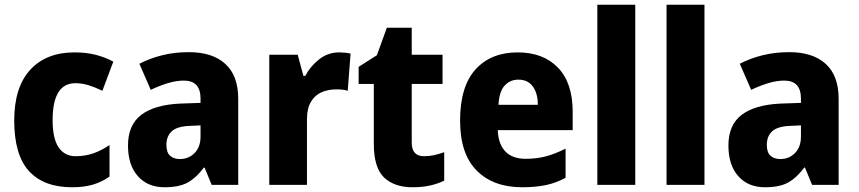

<svg xmlns="http://www.w3.org/2000/svg" viewBox="-20 -873 3622 810"><path d="M284 -83Q165 -83 102.5 -151Q40 -219 40 -365Q40 -505 107.5 -578.5Q175 -652 294 -652Q345 -652 385 -641.5Q425 -631 458 -613L412 -490Q381 -505 353.5 -513.5Q326 -522 298 -522Q202 -522 202 -366Q202 -288 227.5 -251Q253 -214 299 -214Q339 -214 373.5 -226Q408 -238 442 -261V-128Q409 -105 371.5 -94Q334 -83 284 -83Z M777 -653Q876 -653 930.5 -603.5Q985 -554 985 -456V-93H873L843 -166H840Q808 -123 772 -103Q736 -83 674 -83Q603 -83 561.5 -130Q520 -177 520 -259Q520 -346 576 -388.5Q632 -431 740 -436L826 -439V-457Q826 -533 756 -533Q724 -533 689 -522.5Q654 -512 616 -494L568 -604Q612 -627 664.5 -640Q717 -653 777 -653ZM781 -342Q727 -340 704.5 -319Q682 -298 682 -262Q682 -230 697.5 -216Q713 -202 739 -202Q776 -202 801 -227.5Q826 -253 826 -297V-344Z M1411 -652Q1436 -652 1459 -647L1447 -490Q1429 -496 1399 -496Q1365 -496 1337 -484Q1309 -472 1292 -444Q1275 -416 1275 -370V-93H1116V-642H1236L1260 -553H1268Q1288 -592 1325.5 -622Q1363 -652 1411 -652Z M1769 -214Q1791 -214 1811.5 -218.5Q1832 -223 1854 -231V-111Q1828 -98 1795 -90.5Q1762 -83 1720 -83Q1644 -83 1600.5 -124Q1557 -165 1557 -267V-519H1493V-591L1570 -640L1612 -756H1717V-642H1847V-519H1717V-271Q1717 -214 1769 -214Z M2164 -652Q2272 -652 2334 -587.5Q2396 -523 2396 -402V-324H2080Q2082 -266 2111.5 -234.5Q2141 -203 2198 -203Q2244 -203 2283.5 -213.5Q2323 -224 2366 -246V-123Q2328 -102 2284.5 -92.5Q2241 -83 2183 -83Q2061 -83 1991 -153.5Q1921 -224 1921 -364Q1921 -508 1986 -580Q2051 -652 2164 -652ZM2167 -537Q2132 -537 2109 -512Q2086 -487 2083 -431H2249Q2249 -479 2228 -508Q2207 -537 2167 -537Z M2660 -93H2500V-853H2660Z M2952 -93H2792V-853H2952Z M3310 -653Q3409 -653 3463.5 -603.5Q3518 -554 3518 -456V-93H3406L3376 -166H3373Q3341 -123 3305 -103Q3269 -83 3207 -83Q3136 -83 3094.5 -130Q3053 -177 3053 -259Q3053 -346 3109 -388.5Q3165 -431 3273 -436L3359 -439V-457Q3359 -533 3289 -533Q3257 -533 3222 -522.5Q3187 -512 3149 -494L3101 -604Q3145 -627 3197.5 -640Q3250 -653 3310 -653ZM3314 -342Q3260 -340 3237.5 -319Q3215 -298 3215 -262Q3215 -230 3230.5 -216Q3246 -202 3272 -202Q3309 -202 3334 -227.5Q3359 -253 3359 -297V-344Z"/></svg>

Font: Noto Sans Telugu UI SemiCondensed ExtraBold
Style: Regular
Weight: 800
Width: 4
Designer: Jelle Bosma - Monotype Design Team
Foundry: Monotype Imaging Inc.
Version: Version 2.005; ttfautohint (v1.8.4.7-5d5b)